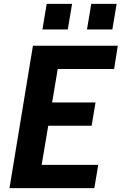

<svg xmlns="http://www.w3.org/2000/svg" viewBox="-20 -971 640 991"><path d="M29 0 150 -735H588L569 -615H278L249 -442H473L453 -322H229L195 -120H487L467 0ZM429 -819 451 -951H582L560 -819ZM199 -819 221 -951H352L330 -819Z"/></svg>

Font: Iosevka SS04 Hv Ex Obl
Style: Regular
Weight: 900
Width: 7
Italic angle: -9°
Monospace: yes
Designer: Belleve Invis
Foundry: Belleve Invis
Version: Version 19.0.0; ttfautohint (v1.8.4)